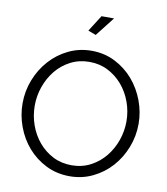

<svg xmlns="http://www.w3.org/2000/svg" viewBox="-98 -998 946 1085"><g transform="rotate(10 375.5 -456.0)"><path d="M382 -807 337 -824 396 -917H468ZM375 5Q301 5 239.5 -25.5Q178 -56 134 -106.5Q90 -157 66 -222Q42 -287 42 -355Q42 -426 67.5 -491Q93 -556 138 -606Q183 -656 244 -685.5Q305 -715 376 -715Q450 -715 511.5 -683.5Q573 -652 616.5 -601Q660 -550 684 -485.5Q708 -421 708 -354Q708 -283 682.5 -218Q657 -153 612.5 -103.5Q568 -54 507 -24.5Q446 5 375 5ZM112 -355Q112 -297 131 -243.5Q150 -190 185 -148.5Q220 -107 268 -82.5Q316 -58 375 -58Q435 -58 484 -84Q533 -110 567 -152Q601 -194 619.5 -247Q638 -300 638 -355Q638 -413 618.5 -466.5Q599 -520 564 -561Q529 -602 481 -626.5Q433 -651 375 -651Q315 -651 266 -625.5Q217 -600 183 -558Q149 -516 130.5 -463Q112 -410 112 -355Z"/></g></svg>

Font: PTCRaleway
Style: Regular
Weight: 400
Designer: Matt McInerney, Pablo Impallari, Rodrigo Fuenzalida
Foundry: Matt McInerney, Pablo Impallari, Rodrigo Fuenzalida
Version: Version 3.000g; ttfautohint (v1.5) -l 8 -r 28 -G 28 -x 14 -D